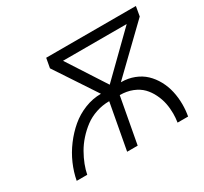

<svg xmlns="http://www.w3.org/2000/svg" viewBox="-149 -951 1236 1164"><g transform="rotate(-30 469.0 -369.5)"><path d="M152.8 0H79.1Q89.4 -55.7 113.3 -110.6Q137.2 -165.5 174.1 -214.6Q210.9 -263.7 255.6 -301.5Q300.3 -339.4 356.2 -361.6Q412.1 -383.8 470.2 -383.8L279.8 -671.9L292 -738.8H919.9L908.2 -671.9L609.9 -383.8Q659.7 -383.8 701.9 -367.4Q744.1 -351.1 774.2 -322.5Q804.2 -293.9 825.2 -255.6Q846.2 -217.3 856.2 -173.1Q866.2 -128.9 866.2 -81.1Q866.2 -40 858.9 0H785.2Q790 -31.7 790 -61Q790 -97.7 783 -132.8Q775.9 -168 759 -202.4Q742.2 -236.8 717.3 -262.5Q692.4 -288.1 653.1 -304Q613.8 -319.8 564.9 -319.8L505.9 0H432.1L491.2 -319.8Q442.9 -319.8 398.2 -304.7Q353.5 -289.6 319.1 -263.7Q284.7 -237.8 255.4 -205.1Q226.1 -172.4 205.6 -136.2Q185.1 -100.1 171.9 -65.7Q158.7 -31.2 152.8 0ZM543.9 -404.8 816.9 -671.9H371.1Z"/></g></svg>

Font: Involve
Style: Italic
Weight: 400
Italic angle: -10.5°
Designer: Stefan Peev
Foundry: Context Ltd.
Version: Version 1.001